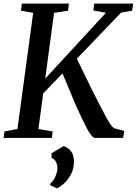

<svg xmlns="http://www.w3.org/2000/svg" viewBox="-26 -763 756 1062"><path d="M-6 0 -1 -36 70.5 -49.5 157.5 -692 90 -704 95 -743H355L350.5 -704L273 -692L224 -328L560 -692.5L490.5 -704.5L495 -743H710.5L705 -704L643.5 -693L399 -438Q409.5 -417 423 -389Q436.5 -361 451.2 -330.8Q466 -300.5 479.8 -272.5Q493.5 -244.5 504.5 -223.5Q523.5 -187 538.5 -157.8Q553.5 -128.5 565.2 -107.2Q577 -86 586.8 -72.8Q596.5 -59.5 604.5 -54L661 -38.5L655 0H500Q490.5 -1 479.8 -13.5Q469 -26 457.8 -46.8Q446.5 -67.5 434.2 -93.5Q422 -119.5 409 -146.5Q398.5 -168.5 387 -195.5Q375.5 -222.5 363.8 -251.2Q352 -280 340.5 -307.2Q329 -334.5 319.5 -357L213 -246.5L186.5 -49.5L265 -36L261.5 0ZM252 261.5V253Q263.5 244 272.2 229.2Q281 214.5 286.5 197.2Q292 180 291.5 164.5Q291 145.5 282.5 130.5Q274 115.5 259 111V84.5L326 45Q357 56 370.5 79Q384 102 383 136Q382.5 168.5 368.5 197.2Q354.5 226 333 247.2Q311.5 268.5 288 278.5Z"/></svg>

Font: Merriweather 48pt Medium
Style: Italic
Weight: 500
Italic angle: -7.8°
Version: Version 2.101